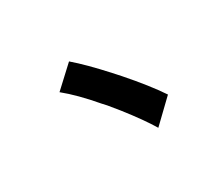

<svg xmlns="http://www.w3.org/2000/svg" viewBox="-95 -844 1160 1000"><g transform="rotate(-30 484.5 -344.0)"><path d="M614 -78Q571 -150 490 -253L442 -312L420 -336Q335 -436 261 -496L384 -610Q454 -550 549 -445L585 -405Q685 -291 744 -203Z"/></g></svg>

Font: Xiangcui Wave Sans Xiangcui Wave Sans
Style: Regular
Weight: 800
Width: 3
Version: Version 0.920;March 28, 2024;FontCreator 14.0.0.2814 64-bit